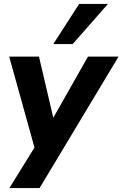

<svg xmlns="http://www.w3.org/2000/svg" viewBox="-20 -780 625 980"><path d="M28 180 156 -27 27 -491H179L252 -179L429 -491H585L182 180ZM252 -555 384 -760H531L351 -555Z"/></svg>

Font: Nunito Sans ExtraBold
Style: Italic
Weight: 800
Italic angle: -9°
Designer: Vernon Adams
Foundry: Vernon Adams
Version: Version 3.006; ttfautohint (v1.8.3)